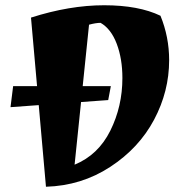

<svg xmlns="http://www.w3.org/2000/svg" viewBox="-20 -697 694 731"><path d="M98 -630Q245 -677 376.5 -677Q508 -677 591 -637Q624 -556 624 -468Q624 -349 566.5 -241Q509 -133 399.5 -61.5Q290 10 155 14ZM446 -400Q446 -473 424.5 -530Q403 -587 363 -610Q345 -610 319 -603L264 -70Q354 -107 400 -199.5Q446 -292 446 -400ZM392 -316 20 -289 30 -369H402Z"/></svg>

Font: Joti One
Style: Regular
Weight: 400
Designer: Eduardo Rodriguez Tunni
Foundry: Eduardo Rodriguez Tunni
Version: Version 1.001